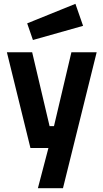

<svg xmlns="http://www.w3.org/2000/svg" viewBox="-20 -773 540 1003"><path d="M16 -500H148L239 -114H262L353 -500H485L309 210H178L233 0H139ZM122 -651 374 -753 414 -638 152 -564Z"/></svg>

Font: Titillium Web[RUS by Daymarius]
Style: Bold
Weight: 700
Designer: Cyrillization by Daymarius
Foundry: Cyrillization by Daymarius
Version: Version 1.002 September 11, 2018